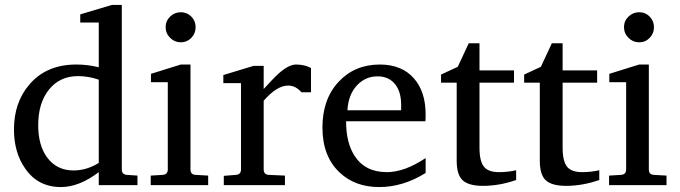

<svg xmlns="http://www.w3.org/2000/svg" viewBox="-20 -757 2779 785"><path d="M542 0H383.8V-53.2Q303.7 7.8 229 7.8Q135.3 7.8 83 -67.9Q37.1 -133.3 37.1 -228Q37.1 -337.9 100.1 -411.6Q169.9 -493.2 292 -493.2Q338.9 -493.2 383.8 -481.9V-665H308.1V-698.2L437 -736.8H478V-64Q478 -43.5 499 -42L542 -39.1ZM383.8 -90.8V-431.2Q342.3 -445.8 298.8 -445.8Q224.6 -445.8 180.4 -390.9Q136.2 -335.9 136.2 -245.1Q136.2 -161.6 173.8 -111.8Q212.9 -60.1 280.8 -60.1Q334 -60.1 383.8 -90.8Z M779.8 -646Q779.8 -620.1 762.2 -602.1Q744.6 -584 719.2 -584Q693.8 -584 675.5 -602.3Q657.2 -620.6 657.2 -646Q657.2 -671.4 675.5 -689.2Q693.8 -707 719.2 -707Q744.6 -707 762.2 -689.2Q779.8 -671.4 779.8 -646ZM831.1 0H596.2V-39.1L645 -42Q666 -43.5 666 -64V-420.9H597.2V-455.1L719.2 -493.2H758.8V-64Q758.8 -43 779.8 -42L831.1 -39.1Z M1251.5 -379.9H1212.4Q1188.5 -407.2 1158.2 -407.2Q1112.3 -407.2 1058.1 -345.2V-64Q1058.1 -43 1079.1 -42L1145 -39.1V0H895V-38.1L944.3 -42Q965.3 -43.5 965.3 -64V-417H893.1V-450.2L1017.1 -487.8H1058.1V-393.1Q1101.1 -440.4 1117.7 -455.1Q1160.2 -493.2 1190.4 -493.2Q1225.1 -493.2 1251.5 -479Z M1720.2 -49.8Q1627.9 7.8 1530.3 7.8Q1432.1 7.8 1369.1 -51.3Q1298.3 -117.2 1298.3 -235.8Q1298.3 -351.6 1364.3 -422.4Q1430.2 -493.2 1533.2 -493.2Q1623.5 -493.2 1673.3 -435.5Q1720.2 -381.3 1720.2 -289.1Q1720.2 -270 1719.2 -261.2H1395Q1395 -172.9 1430.2 -119.1Q1473.1 -53.2 1562 -53.2Q1633.8 -53.2 1720.2 -110.8ZM1620.1 -306.2V-328.1Q1620.1 -380.4 1596.7 -411.1Q1570.8 -444.8 1523.4 -444.8Q1473.1 -444.8 1438.7 -407.2Q1404.3 -369.6 1400.4 -306.2Z M2090.3 -21Q2021.5 2.9 1954.6 2.9Q1897 2.9 1872.1 -19.5Q1847.2 -42 1847.2 -100.1V-418.9H1783.2V-452.1L1851.6 -483.9L1896.5 -580.1H1940.4V-469.2H2081.5V-418.9H1940.4V-152.8Q1940.4 -95.7 1960.4 -73.2Q1978.5 -53.2 2020.5 -53.2Q2056.6 -53.2 2090.3 -61Z M2430.2 -21Q2361.3 2.9 2294.4 2.9Q2236.8 2.9 2211.9 -19.5Q2187 -42 2187 -100.1V-418.9H2123V-452.1L2191.4 -483.9L2236.3 -580.1H2280.3V-469.2H2421.4V-418.9H2280.3V-152.8Q2280.3 -95.7 2300.3 -73.2Q2318.4 -53.2 2360.4 -53.2Q2396.5 -53.2 2430.2 -61Z M2653.8 -646Q2653.8 -620.1 2636.2 -602.1Q2618.7 -584 2593.3 -584Q2567.9 -584 2549.6 -602.3Q2531.2 -620.6 2531.2 -646Q2531.2 -671.4 2549.6 -689.2Q2567.9 -707 2593.3 -707Q2618.7 -707 2636.2 -689.2Q2653.8 -671.4 2653.8 -646ZM2705.1 0H2470.2V-39.1L2519 -42Q2540 -43.5 2540 -64V-420.9H2471.2V-455.1L2593.3 -493.2H2632.8V-64Q2632.8 -43 2653.8 -42L2705.1 -39.1Z"/></svg>

Font: Ezra SIL SR
Style: Regular
Weight: 400
Designer: Development by SIL's NRSI team. OpenType tables by Ralph Hancock ( hancock@dircon.co.uk ).
Foundry: Development by SIL's NRSI team.
Version: Version 2.51; 2007